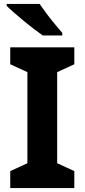

<svg xmlns="http://www.w3.org/2000/svg" viewBox="-20 -954 429 974"><path d="M357 0H32V-86L119 -126V-588L32 -628V-714H357V-628L270 -588V-126L357 -86ZM181 -934Q196 -912 216.5 -884.5Q237 -857 258.5 -831.5Q280 -806 296 -787V-774H197Q178 -787 152.5 -806.5Q127 -826 100.5 -848Q74 -870 51 -890Q28 -910 14 -924V-934Z"/></svg>

Font: Noto Sans Gunjala Gondi
Style: Regular
Weight: 400
Designer: Ek Type
Foundry: Ek Type
Version: Version 1.004